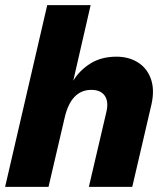

<svg xmlns="http://www.w3.org/2000/svg" viewBox="-20 -732 651 752"><path d="M0 0 165 -712H335L267 -416Q292 -457 334.5 -483.5Q377 -510 436 -510Q485 -510 521 -487Q557 -464 571.5 -421.5Q586 -379 573 -322L498 0H328L397 -295Q406 -335 390 -357.5Q374 -380 338 -380Q258 -380 233 -270L170 0Z"/></svg>

Font: Work Sans
Style: Bold Italic
Weight: 700
Italic angle: -13°
Designer: Wei Huang
Foundry: Wei Huang
Version: Version 2.010; ttfautohint (v1.8.3)